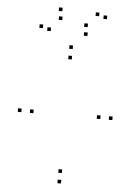

<svg xmlns="http://www.w3.org/2000/svg" viewBox="-63 -1004 746 1072"><g transform="rotate(5 310.0 -468.0)"><path d="M320 -732V-752H300V-732ZM65 -356V-376H45V-356ZM320 21.5V1.5H300V21.5ZM575 -356V-376H555V-356ZM320 -37V-57H300V-37ZM132.5 -356V-376H112.5V-356ZM320 -673.5V-693.5H300V-673.5ZM507.5 -356V-376H487.5V-356ZM144 -834V-854H124V-834ZM189 -821V-841H169V-821ZM248 -887.5V-907.5H228V-887.5ZM395.5 -811.5V-831.5H375.5V-811.5ZM496 -914.5V-934.5H476V-914.5ZM451 -927.5V-947.5H431V-927.5ZM392.5 -861V-881H372.5V-861ZM244 -937V-957H224V-937Z"/></g></svg>

Font: Monaspace Neon Dots Var
Style: Regular
Weight: 400
Designer: Riley Cran and the Lettermatic Team
Version: Version 1.100 (Monaspace Neon Dots)